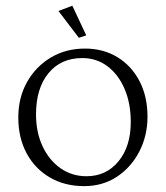

<svg xmlns="http://www.w3.org/2000/svg" viewBox="-20 -634 571 661"><path d="M269.5 6.8Q203.1 6.8 151.9 -22.9Q100.6 -52.7 71.8 -106Q43 -159.2 43 -229.5Q43 -297.9 73 -351.3Q103 -404.8 154.8 -435.8Q206.5 -466.8 272.5 -466.8Q335.9 -466.8 384.5 -437Q433.1 -407.2 460.4 -354.5Q487.8 -301.8 487.8 -231.9Q487.8 -167.5 460 -113Q432.1 -58.6 383.1 -25.9Q334 6.8 269.5 6.8ZM277.8 -27.3Q345.7 -27.3 387.9 -78.6Q430.2 -129.9 430.2 -213.9Q430.2 -278.3 408.9 -327.9Q387.7 -377.4 350.1 -405.8Q312.5 -434.1 263.2 -434.1Q189.5 -434.1 146.7 -381.8Q104 -329.6 104 -240.2Q104 -178.7 126.5 -130.6Q148.9 -82.5 188.2 -54.9Q227.5 -27.3 277.8 -27.3ZM251.5 -503.9 181.2 -596.2 229 -614.3 276.9 -512.2Z"/></svg>

Font: Lateef ExtraLight
Style: Regular
Weight: 200
Designer: SIL International
Foundry: SIL International
Version: Version 4.200